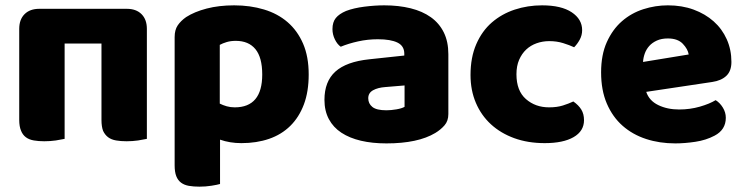

<svg xmlns="http://www.w3.org/2000/svg" viewBox="-20 -521 2789 719"><path d="M455 -488Q490 -488 510 -468Q530 -448 530 -413V-1Q520 1 497 5Q476 8 454 8Q432 8 415 5Q397 2 385 -7Q373 -16 366 -31Q360 -47 360 -72V-358H222V-1Q212 1 189 5Q168 8 146 8Q124 8 107 5Q89 2 77 -7Q65 -16 59 -31Q52 -47 52 -72V-413Q52 -448 72 -468Q92 -488 127 -488H455Z M857 -501Q917 -501 968.5 -485.5Q1020 -470 1057 -438Q1094 -406 1115 -357.5Q1136 -309 1136 -242Q1136 -178 1118 -130Q1100 -82 1067 -49.5Q1034 -17 987.5 -1Q941 15 884 15Q841 15 804 2V168Q794 171 772 174.5Q750 178 727 178Q705 178 687.5 175Q670 172 658 163Q646 154 640 138.5Q634 123 634 98V-382Q634 -409 645.5 -426Q657 -443 677 -457Q708 -477 754 -489Q800 -501 857 -501ZM859 -119Q962 -119 962 -242Q962 -306 936.5 -337Q911 -368 863 -368Q844 -368 829 -363.5Q814 -359 803 -353V-133Q815 -127 829 -123Q843 -119 859 -119Z M1427 -108Q1444 -108 1464.5 -111.5Q1485 -115 1495 -121V-201L1423 -195Q1395 -193 1377 -183Q1359 -173 1359 -153Q1359 -133 1374.5 -120.5Q1390 -108 1427 -108ZM1419 -501Q1473 -501 1517.5 -490Q1562 -479 1593.5 -456.5Q1625 -434 1642 -399.5Q1659 -365 1659 -318V-94Q1659 -68 1644.5 -51.5Q1630 -35 1610 -23Q1545 16 1427 16Q1374 16 1331.5 6Q1289 -4 1258.5 -24Q1228 -44 1211.5 -75Q1195 -106 1195 -147Q1195 -216 1236 -253Q1277 -290 1363 -299L1494 -313V-320Q1494 -349 1468.5 -361.5Q1443 -374 1395 -374Q1357 -374 1321 -366Q1285 -358 1256 -346Q1243 -355 1234 -373.5Q1225 -392 1225 -412Q1225 -438 1237.5 -453.5Q1250 -469 1276 -480Q1305 -491 1344.5 -496Q1384 -501 1419 -501Z M2037 -367Q2012 -367 1989.5 -359Q1967 -351 1950.5 -335.5Q1934 -320 1924 -297Q1914 -274 1914 -243Q1914 -181 1949.5 -150Q1985 -119 2036 -119Q2066 -119 2088 -126Q2110 -133 2127 -141Q2147 -127 2157 -110.5Q2167 -94 2167 -71Q2167 -30 2128 -7.5Q2089 15 2020 15Q1957 15 1906 -3.5Q1855 -22 1818.5 -55.5Q1782 -89 1762 -136Q1742 -183 1742 -240Q1742 -306 1763.5 -355.5Q1785 -405 1822 -437Q1859 -469 1907.5 -485Q1956 -501 2010 -501Q2082 -501 2121 -475Q2160 -449 2160 -408Q2160 -389 2151 -372.5Q2142 -356 2130 -344Q2113 -352 2089 -359.5Q2065 -367 2037 -367Z M2509 16Q2450 16 2399.5 -0.5Q2349 -17 2311.5 -50Q2274 -83 2252.5 -133Q2231 -183 2231 -250Q2231 -316 2252.5 -363.5Q2274 -411 2309 -441.5Q2344 -472 2389 -486.5Q2434 -501 2481 -501Q2534 -501 2577.5 -485Q2621 -469 2652.5 -441Q2684 -413 2701.5 -374Q2719 -335 2719 -289Q2719 -255 2700 -237Q2681 -219 2647 -214L2400 -177Q2411 -144 2445 -127.5Q2479 -111 2523 -111Q2564 -111 2600.5 -121.5Q2637 -132 2660 -146Q2676 -136 2687 -118Q2698 -100 2698 -80Q2698 -35 2656 -13Q2624 4 2584 10Q2544 16 2509 16ZM2481 -377Q2457 -377 2439.5 -369Q2422 -361 2411 -348.5Q2400 -336 2394.5 -320.5Q2389 -305 2388 -289L2559 -317Q2556 -337 2537 -357Q2518 -377 2481 -377Z"/></svg>

Font: Baloo Cyrillic
Style: Regular
Weight: 400
Designer: Ek Type, Denis Ignatov
Foundry: Ek Type
Version: Version 1.50 July 26, 2019